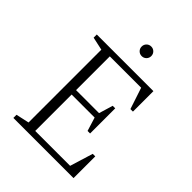

<svg xmlns="http://www.w3.org/2000/svg" viewBox="-232 -951 1074 1074"><g transform="rotate(45 305.5 -414.0)"><path d="M65 0V-25L143 -42V-618L65 -635V-660H513V-498H493L451 -625H203V-358H385L410 -441H430V-242H410L385 -323H203V-35H479L521 -172H541V0ZM328 -752Q312 -752 301 -763Q290 -774 290 -790Q290 -806 301 -817Q312 -828 328 -828Q344 -828 355 -817Q366 -806 366 -790Q366 -774 355 -763Q344 -752 328 -752Z"/></g></svg>

Font: Spectral SC ExtraLight
Style: Regular
Weight: 275
Designer: Jean-Baptiste Levee
Foundry: Production Type
Version: Version 2.001